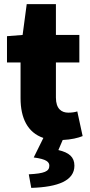

<svg xmlns="http://www.w3.org/2000/svg" viewBox="-20 -670 440 934"><path d="M132 244C264 240 342 208 342 136C342 94 316 72 264 60L285 11C327 9 360 1 382 -8L356 -128C344 -124 328 -122 312 -122C280 -122 252 -140 252 -195V-366H366V-500H252V-650H110L90 -500L14 -494V-366H80V-192C80 -96 114 -25 191 1L144 96C206 104 220 118 220 136C220 164 196 174 120 178Z"/></svg>

Font: Source Sans Pro Black
Style: Regular
Weight: 900
Designer: Paul D. Hunt
Foundry: Adobe Systems Incorporated
Version: Version 3.006;hotconv 1.0.111;makeotfexe 2.5.65597